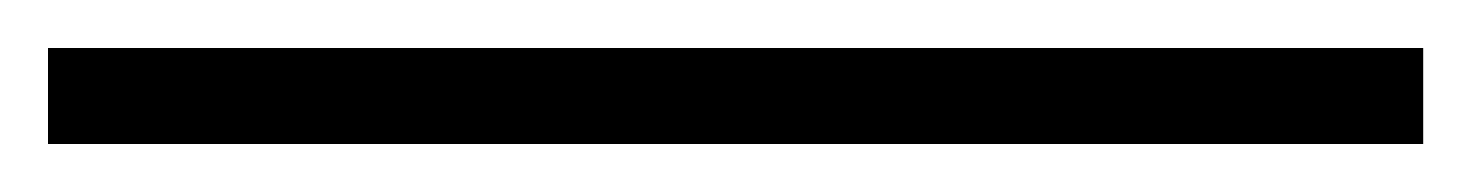

<svg xmlns="http://www.w3.org/2000/svg" viewBox="-22 65 613 80"><path d="M-2 125V85H571V125Z"/></svg>

Font: Mplus 1p Light
Style: Regular
Weight: 300
Version: Version 1.061